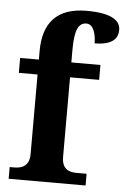

<svg xmlns="http://www.w3.org/2000/svg" viewBox="-54 -809 555 848"><g transform="rotate(5 223.0 -384.5)"><path d="M17 0H358V-52H314C284 -52 248 -60 248 -117V-470H377V-536H248V-592C248 -679 264 -713 300 -713C334 -713 343 -662 343 -629C421 -629 446 -659 446 -697C446 -733 417 -769 296 -769C163 -769 104 -698 104 -574V-536H21V-470H104V-117C104 -60 65 -52 38 -52H17Z"/></g></svg>

Font: Noto Serif Myanmar SemiCondensed
Style: Bold
Weight: 700
Width: 4
Designer: Ben Mitchell and the Monotype Design Team
Foundry: Monotype Imaging Inc.
Version: Version 2.106